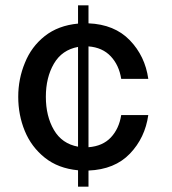

<svg xmlns="http://www.w3.org/2000/svg" viewBox="-20 -628 640 716"><path d="M73 -394Q97 -454 147 -493.5Q197 -533 271 -540V-608H310V-541Q407 -537 464 -478Q521 -419 533 -334H432Q424 -385 393 -418Q362 -451 310 -455V-79Q363 -83 393.5 -115.5Q424 -148 432 -199H533Q521 -114 464.5 -55Q408 4 310 8V68H271V7Q197 0 147 -40Q97 -80 72.5 -139.5Q48 -199 48 -267Q48 -334 73 -394ZM151 -267Q151 -195 181 -143.5Q211 -92 271 -81V-453Q211 -442 181 -390.5Q151 -339 151 -267Z"/></svg>

Font: Lopes Sans Medium
Style: Regular
Weight: 500
Designer: Gabriel Lam, Diego Maldonado
Foundry: TypeRant, Foresti Design
Version: Version 4.000